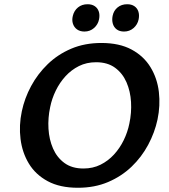

<svg xmlns="http://www.w3.org/2000/svg" viewBox="-20 -874 797 907"><path d="M348 13Q263 13 205.5 -18Q148 -49 116.5 -101Q85 -153 77 -217.5Q69 -282 83 -348Q96 -410 127 -467.5Q158 -525 205.5 -571Q253 -617 316.5 -644Q380 -671 459 -671Q544 -671 601.5 -640Q659 -609 691 -556.5Q723 -504 730.5 -439.5Q738 -375 724 -309Q711 -248 680 -190Q649 -132 601.5 -86.5Q554 -41 490.5 -14Q427 13 348 13ZM374 -78Q419 -78 455 -96Q491 -114 518.5 -144Q546 -174 564.5 -212Q583 -250 591 -290Q602 -341 599 -392Q596 -443 577.5 -485.5Q559 -528 523.5 -554Q488 -580 434 -580Q389 -580 353 -562Q317 -544 289.5 -514Q262 -484 243.5 -446Q225 -408 217 -368Q206 -317 209 -266Q212 -215 230.5 -172.5Q249 -130 284.5 -104Q320 -78 374 -78ZM379 -725Q358 -725 344 -735Q330 -745 324.5 -762Q319 -779 324 -799Q330 -824 348.5 -839Q367 -854 394 -854Q414 -854 427.5 -845Q441 -836 446.5 -820Q452 -804 448 -783Q443 -758 424 -741.5Q405 -725 379 -725ZM566 -725Q545 -725 531.5 -735Q518 -745 513 -762Q508 -779 512 -799Q517 -824 535.5 -839Q554 -854 581 -854Q601 -854 614.5 -845Q628 -836 633.5 -820Q639 -804 635 -783Q630 -758 611 -741.5Q592 -725 566 -725Z"/></svg>

Font: Ysabeau Infant
Style: Bold Italic
Weight: 700
Italic angle: -12°
Designer: Christian Thalmann (Catharsis Fonts)
Version: Version 2.001;gftools[0.9.30]; featfreeze: ss01,ss02,lnum